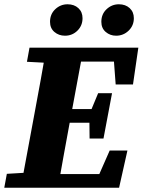

<svg xmlns="http://www.w3.org/2000/svg" viewBox="-30 -878 667 898"><path d="M-10 0 2 -65 136 -73H151L145 0ZM67 0 133 -356Q147 -430 160.5 -505Q174 -580 187 -655H361L295 -299Q281 -224 267.5 -149Q254 -74 241 0ZM96 -589 108 -655H253L246 -582H230ZM176 0 181 -64H504L413 -15L483 -174H566L527 0ZM222 -304 227 -368H421L415 -304ZM280 -590 286 -655H617L592 -483H511L499 -643L562 -590ZM389 -230 388 -327 390 -348 429 -442H494L454 -230ZM274 -711Q245 -711 224.5 -728.5Q204 -746 204 -776Q204 -812 228.5 -835Q253 -858 286 -858Q317 -858 336.5 -840Q356 -822 356 -793Q356 -758 332 -734.5Q308 -711 274 -711ZM513 -711Q485 -711 464.5 -728.5Q444 -746 444 -776Q444 -812 468.5 -835Q493 -858 526 -858Q557 -858 576.5 -840Q596 -822 596 -793Q596 -758 571.5 -734.5Q547 -711 513 -711Z"/></svg>

Font: Source Serif 4 ExtraBold
Style: Italic
Weight: 800
Italic angle: -12°
Designer: Frank Grießhammer
Foundry: Adobe Systems Incorporated
Version: Version 4.004;hotconv 1.0.116;makeotfexe 2.5.65601